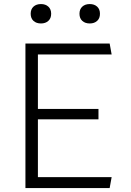

<svg xmlns="http://www.w3.org/2000/svg" viewBox="-20 -950 660 970"><path d="M108.5 0V-730H171.5V0ZM534 0H151V-55H544ZM477.5 -347H151V-399.5H477.5ZM151 -675V-730H534L544 -675ZM135 -880.5Q135 -903.5 149.2 -916.5Q163.5 -929.5 187 -929.5Q210 -929.5 224.2 -916.5Q238.5 -903.5 238.5 -880.5Q238.5 -857.5 224.2 -844.5Q210 -831.5 187 -831.5Q163.5 -831.5 149.2 -844.5Q135 -857.5 135 -880.5ZM381.5 -880.5Q381.5 -903.5 395.8 -916.5Q410 -929.5 433.5 -929.5Q456.5 -929.5 470.8 -916.5Q485 -903.5 485 -880.5Q485 -857.5 470.8 -844.5Q456.5 -831.5 433.5 -831.5Q410 -831.5 395.8 -844.5Q381.5 -857.5 381.5 -880.5Z"/></svg>

Font: Monaspace Argon Var
Style: Regular
Weight: 400
Designer: Riley Cran and the Lettermatic Team
Version: Version 1.000 (Monaspace Argon Var)